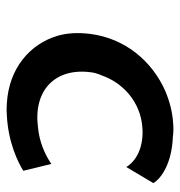

<svg xmlns="http://www.w3.org/2000/svg" viewBox="-3 -522 527 561"><g transform="rotate(90 260.5 -241.5)"><path d="M191 -242C192 -254 196 -265 201 -277C221 -333 270 -381 336 -392C397 -402 447 -382 468 -347L515 -426C501 -450 456 -480 381 -483H380C367 -485 354 -485 341 -484C308 -482 277 -474 246 -461C160 -423 92 -345 79 -241C75 -207 76 -177 84 -148C108 -65 180 -4 282 2C294 3 305 3 317 2C396 -2 453 -30 479 -46L459 -128L456 -126C433 -111 397 -93 352 -89C244 -75 178 -139 191 -242Z"/></g></svg>

Font: Bluebird
Style: LiObl
Weight: 300
Designer: Jasper
Foundry: Cannot Into Space Fonts
Version: Version 0.98